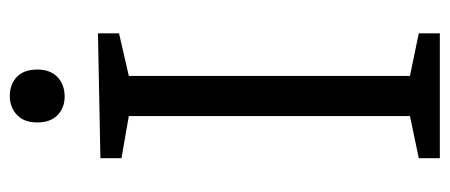

<svg xmlns="http://www.w3.org/2000/svg" viewBox="-283 -635 918 392"><g transform="rotate(-90 176.0 -439.0)"><path d="M304 -655 217 -635V-61L304 -43V0H49V-43L135 -61V-635L49 -650V-693L304 -698ZM175 -766Q152 -766 137 -780.5Q122 -795 122 -822Q122 -849 137.5 -863.5Q153 -878 176 -878Q200 -878 215 -863.5Q230 -849 230 -822Q230 -795 214.5 -780.5Q199 -766 175 -766Z"/></g></svg>

Font: Bitter
Style: Regular
Weight: 400
Designer: Sol Matas, and Bitter project Authors
Foundry: Sol Matas
Version: Version 2.001